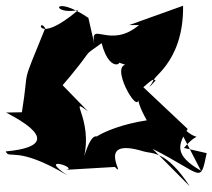

<svg xmlns="http://www.w3.org/2000/svg" viewBox="-48 -595 738 667"><path d="M259 -533C133 -618 127 -541 224 -560C72 -432 84 -539 109 -497C20 -277 56 -377 28 -205L-27 -204C127 -125 107 -81 -28 -69C-16 -39 8 -92 186 14C78 -59 230 -10 180 -5L351 -15C397 32 274 -123 451 -69C479 -60 528 -75 611 52L482 -78C658 11 647 47 670 -63L591 -81C659 -162 647 -69 553 -190L650 -2C556 -56 570 -92 604 -147L450 -292C535 -368 430 -246 493 -316C459 -318 591 -366 588 -575L401 -508H435C332 -421 263 -528 280 -441ZM387 -370C334 -357 449 -167 431 -271C428 -246 440 -216 462 -177C292 -151 228 -78 299 -114C274 -141 255 -92 231 -8C294 -168 178 -268 258 -208L149 -320C152 -304 141 -322 151 -277C301 -451 222 -385 305 -445C336 -326 395 -388 350 -383Z"/></svg>

Font: Asimov Silicon
Style: Regular
Weight: 400
Designer: Google
Version: Version 2.000980; 2014